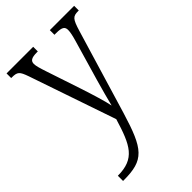

<svg xmlns="http://www.w3.org/2000/svg" viewBox="-233 -618 938 938"><g transform="rotate(-45 236.0 -149.0)"><path d="M36 202V238H41C181 238 214 197 272 6L403 -430C423 -496 431 -504 469 -504H472V-536H304V-504H316C357 -504 368 -495 368 -473C368 -458 363 -436 356 -412L294 -199C279 -145 266 -100 257 -62C250 -98 231 -160 209 -227L149 -407C138 -440 132 -461 132 -474C132 -494 143 -504 183 -504H189V-536H5V-504H8C48 -504 55 -497 72 -449L226 1C184 140 154 202 36 202Z"/></g></svg>

Font: Noto Serif Sinhala Condensed Light
Style: Regular
Weight: 300
Width: 3
Designer: Jelle Bosma - Monotype Design Team
Foundry: Monotype Imaging Inc.
Version: Version 2.007